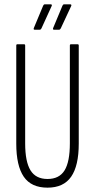

<svg xmlns="http://www.w3.org/2000/svg" viewBox="-20 -859 438 885"><path d="M199 6Q124 6 89.5 -44.5Q55 -95 55 -197V-649Q55 -655 60 -655H91Q96 -655 96 -649V-198Q96 -114 120.5 -74Q145 -34 199 -34Q253 -34 277.5 -73.5Q302 -113 302 -198V-649Q302 -655 307 -655H338Q343 -655 343 -649V-197Q343 -95 308 -44.5Q273 6 199 6ZM229 -722Q222 -722 225 -730L268 -833Q271 -839 275 -839H304Q307 -839 308.5 -837Q310 -835 308 -831L260 -728Q257 -722 252 -722ZM140 -722Q133 -722 136 -730L179 -833Q182 -839 186 -839H215Q217 -839 218.5 -837Q220 -835 218 -831L171 -728Q168 -722 163 -722Z"/></svg>

Font: Sofia Sans Extra Condensed Light
Style: Regular
Weight: 300
Designer: Botio Nikoltchev, Ani Petrova
Foundry: lettersoup
Version: Version 4.101